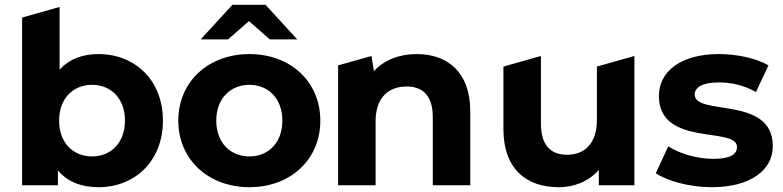

<svg xmlns="http://www.w3.org/2000/svg" viewBox="-20 -771 3260 799"><path d="M390 -546C323 -546 268 -525 228 -481V-742L72 -698V0H221V-62C260 -15 318 8 390 8C541 8 658 -100 658 -269C658 -438 541 -546 390 -546ZM363 -120C285 -120 226 -176 226 -269C226 -362 285 -418 363 -418C441 -418 500 -362 500 -269C500 -176 441 -120 363 -120Z M1016 -683 1103 -607H1217L1085 -751H947L815 -607H929ZM1018 -546C847 -546 722 -431 722 -269C722 -107 847 8 1018 8C1189 8 1313 -107 1313 -269C1313 -431 1189 -546 1018 -546ZM1018 -120C940 -120 880 -176 880 -269C880 -362 940 -418 1018 -418C1096 -418 1155 -362 1155 -269C1155 -176 1096 -120 1018 -120Z M1714 -546C1641 -546 1578 -521 1536 -475L1526 -538L1387 -499V0H1543V-266C1543 -365 1597 -411 1672 -411C1741 -411 1781 -371 1781 -284V0H1937V-308C1937 -472 1841 -546 1714 -546Z M2464 -494V-272C2464 -173 2412 -127 2340 -127C2271 -127 2231 -167 2231 -257V-538L2075 -494V-234C2075 -68 2170 8 2305 8C2371 8 2431 -17 2472 -64V0H2620V-538Z M2942 8C3103 8 3196 -63 3196 -163C3196 -375 2871 -286 2871 -378C2871 -406 2901 -428 2971 -428C3020 -428 3073 -418 3126 -388L3178 -499C3127 -529 3045 -546 2971 -546C2814 -546 2722 -474 2722 -372C2722 -157 3047 -247 3047 -159C3047 -129 3020 -110 2948 -110C2882 -110 2809 -131 2761 -162L2709 -50C2759 -17 2851 8 2942 8Z"/></svg>

Font: Talent SemiBold
Style: Bold
Weight: 700
Designer: Mike Powis
Version: Version 1.001;hotconv 1.0.109;makeotfexe 2.5.65596